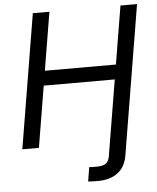

<svg xmlns="http://www.w3.org/2000/svg" viewBox="-61 -779 846 1037"><g transform="rotate(-5 362.0 -261.0)"><path d="M374.5 204.1 387.2 127.4Q395 127.9 407.7 128.2Q420.4 128.4 426.8 128.4Q462.9 128.4 478 116.5Q493.2 104.5 497.6 79.1L521 -62.5H610.8L586.9 83Q576.7 143.1 535.6 174.6Q494.6 206.1 426.3 206.1Q410.2 206.1 396.7 205.6Q383.3 205.1 374.5 204.1ZM35.6 0 156.2 -727.5H246.1L193.8 -412.1H579.1L631.3 -727.5H721.2L600.6 0H510.7L565.9 -332.5H180.7L125.5 0Z"/></g></svg>

Font: Inter 24pt
Style: Italic
Weight: 400
Italic angle: -9.3988°
Designer: Rasmus Andersson
Foundry: rsms
Version: Version 4.001;git-66647c0bb